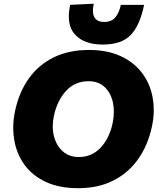

<svg xmlns="http://www.w3.org/2000/svg" viewBox="-20 -997 852 1032"><path d="M400.5 14.5Q298.5 14.5 226.2 -19.2Q154 -53 111.5 -111.5Q69 -170 56.5 -245Q51 -276.5 51 -309.5Q51 -354 61 -401Q82.5 -501.5 134.8 -575Q187 -648.5 268.5 -688.5Q350 -728.5 458.5 -728.5Q557 -728.5 628.8 -695.2Q700.5 -662 743.8 -604.5Q787 -547 800.5 -472.5Q806.5 -440.5 806.5 -406.5Q806.5 -361.5 796 -314Q775 -216.5 723 -142.5Q671 -68.5 590 -27Q509 14.5 400.5 14.5ZM404 -153Q473.5 -153 520.8 -203.2Q568 -253.5 585.5 -335.5Q592 -367 592 -396Q592 -422 587 -446Q576 -497 542.8 -528.8Q509.5 -560.5 456 -560.5Q383 -560.5 335.2 -508.5Q287.5 -456.5 270 -375.5Q263.5 -345.5 263.5 -318Q263.5 -290.5 270 -265Q283 -214 317.5 -183.5Q352 -153 404 -153ZM532.5 -757.5Q433 -757.5 384 -810.5Q350 -846.5 350 -909.5Q350 -937.5 357 -971L484 -977Q479.5 -956 479.5 -939.5Q479.5 -879 540.5 -879Q579.5 -879 600.2 -904.2Q621 -929.5 629.5 -971H754.5Q732 -860 682.5 -808.8Q633 -757.5 532.5 -757.5Z"/></svg>

Font: Heraclito ExtraBold
Style: Italic
Weight: 800
Italic angle: -12°
Designer: Kostas Bartsokas (font) & Cristiano Sobral (main changes)
Foundry: Kostas Bartsokas (font) & Cristiano Sobral (main changes)
Version: Version 1.00;July 8, 2020;FontCreator 13.0.0.2655 64-bit